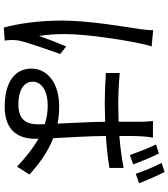

<svg xmlns="http://www.w3.org/2000/svg" viewBox="44 -908 911 1040"><g transform="rotate(90 500.0 -387.5)"><path d="M231 -753 143 -761C143 -739 140 -712 137 -689C125 -607 91 -416 91 -269C91 -133 109 -24 129 48L199 43C198 32 197 17 196 8C196 -4 197 -23 200 -37C211 -86 248 -189 272 -258L231 -290C214 -250 190 -189 174 -143C167 -192 164 -234 164 -283C164 -394 194 -593 214 -686C217 -704 225 -736 231 -753ZM811 -792 762 -777C781 -738 804 -678 819 -635L870 -653C856 -693 829 -756 811 -792ZM911 -823 862 -807C883 -769 905 -711 921 -667L972 -685C957 -725 930 -786 911 -823ZM652 -174 653 -140C653 -73 628 -31 544 -31C472 -31 422 -58 422 -109C422 -158 475 -190 549 -190C585 -190 620 -185 652 -174ZM725 -760H635C637 -742 639 -715 639 -698V-574L544 -572C486 -572 432 -575 375 -580V-505C434 -501 486 -499 543 -499L639 -501C640 -418 646 -320 649 -243C620 -249 589 -252 556 -252C425 -252 351 -185 351 -102C351 -12 424 43 558 43C693 43 731 -38 731 -120V-140C782 -111 832 -71 882 -24L925 -91C873 -138 809 -188 728 -220C724 -304 717 -404 716 -505C776 -509 834 -515 889 -524V-601C836 -591 777 -583 716 -578C716 -625 716 -672 718 -699C719 -719 721 -739 725 -760Z"/></g></svg>

Font: Noto Sans Mono CJK HK
Style: Regular
Weight: 400
Designer: Ryoko NISHIZUKA 西塚涼子 (kana, bopomofo & ideographs); Paul D. Hunt (Latin, Greek & Cyrillic); Sandoll Communications 산돌커뮤니
Foundry: Adobe
Version: Version 2.004;hotconv 1.0.118;makeotfexe 2.5.65603